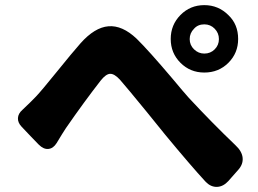

<svg xmlns="http://www.w3.org/2000/svg" viewBox="-20 -755 1005 749"><path d="M783 -45Q724 -109 624 -230Q601 -258 552 -319Q476 -412 448 -444Q426 -468 409 -467Q393 -466 373 -441Q309 -359 237 -255Q225 -237 201 -197Q188 -176 169 -174Q150 -172 131 -191L101 -222L64 -261Q49 -277 50 -294.5Q51 -312 67 -326Q101 -358 120 -378Q141 -400 200 -473Q263 -551 294 -586Q349 -648 403 -652.5Q457 -657 513 -604Q559 -559 653 -448Q697 -395 716 -374Q806 -277 898 -189Q924 -165 926.5 -139.5Q929 -114 909 -92L871 -49Q851 -27 827 -26Q803 -25 783 -45ZM777 -472Q722 -472 684 -510Q646 -548 646 -603Q646 -658 684 -696.5Q722 -735 777 -735Q832 -735 871 -696Q909 -660 909 -603Q909 -548 871 -510Q833 -472 777 -472ZM777 -546Q801 -546 817.5 -562.5Q834 -579 834 -602.5Q834 -626 817.5 -643Q801 -660 777 -660Q752 -660 737 -643Q720 -626 720 -602.5Q720 -579 737 -562.5Q754 -546 777 -546Z"/></svg>

Font: GenSenRounded TW H
Style: Regular
Weight: 900
Version: Version 1.501;PS 1;hotconv 16.6.51;makeotf.lib2.5.65220